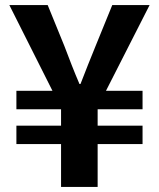

<svg xmlns="http://www.w3.org/2000/svg" viewBox="-20 -741 630 761"><path d="M222 0H367V-170H545V-243H367V-308H545V-381H400L573 -721H425L359 -559C339 -510 319 -460 299 -408H295C273 -459 254 -509 235 -559L169 -721H17L188 -381H45V-308H222V-243H45V-170H222Z"/></svg>

Font: Noto Sans CJK SC
Style: Bold
Weight: 700
Designer: Ryoko NISHIZUKA 西塚涼子 (kana, bopomofo & ideographs); Paul D. Hunt (Latin, Greek & Cyrillic); Sandoll Communications 산돌커뮤니
Foundry: Adobe
Version: Version 2.004;hotconv 1.0.118;makeotfexe 2.5.65603